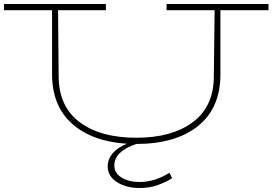

<svg xmlns="http://www.w3.org/2000/svg" viewBox="-20 -706 1361 959"><path d="M1321 -655H1081V-336Q1081 -166 969 -76.5Q857 13 661 13Q551 50 551 121Q551 159 587.5 181Q624 203 677 203Q753 203 826 157L840 184Q804 206 765 219.5Q726 233 677 233Q610 233 564 203.5Q518 174 518 125Q518 89 543 59.5Q568 30 614 12Q440 1 340 -88Q240 -177 240 -336V-655H0V-686H509V-655H270L273 -321Q275 -172 379 -95Q483 -18 661 -18Q838 -18 942 -95Q1046 -172 1048 -319L1052 -655H812V-686H1321Z"/></svg>

Font: BioRhyme Expanded ExtraLight
Style: Regular
Weight: 275
Width: 7
Designer: Aoife Mooney
Foundry: Aoife Mooney Type
Version: Version 1.000